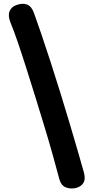

<svg xmlns="http://www.w3.org/2000/svg" viewBox="-20 -871 503 1039"><path d="M164 -800Q182 -750 205.5 -681.5Q229 -613 254.5 -533.5Q280 -454 306 -371Q332 -288 355.5 -208Q379 -128 399.5 -58.5Q420 11 434 62Q444 98 431.5 118.5Q419 139 392 146Q364 153 337.5 143.5Q311 134 301 98Q287 45 267.5 -25Q248 -95 224 -174.5Q200 -254 174.5 -336Q149 -418 124.5 -495.5Q100 -573 77.5 -639Q55 -705 36 -751Q22 -787 32 -810.5Q42 -834 67 -843Q101 -856 126 -846.5Q151 -837 164 -800Z"/></svg>

Font: Playpen Sans Arabic
Style: Bold
Weight: 700
Version: Version 2.000